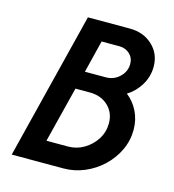

<svg xmlns="http://www.w3.org/2000/svg" viewBox="-96 -706 714 788"><g transform="rotate(15 260.5 -312.5)"><path d="M25 0 181.2 -625H359.7Q418.1 -625 456.2 -589.2Q494.4 -553.5 494.4 -498.6Q494.4 -456.9 472.6 -420.8Q450.7 -384.7 416.7 -363.9Q446.5 -341 464.2 -305.6Q481.9 -270.1 481.9 -227.1Q481.9 -181.2 462.5 -140.3Q443.1 -99.3 409.7 -67.7Q376.4 -36.1 333.7 -18.1Q291 0 244.4 0ZM227.1 -406.2H316Q350 -406.2 374.3 -429.5Q398.6 -452.8 398.6 -484.7Q398.6 -510.4 380.9 -527.1Q363.2 -543.8 336.1 -543.8H261.1ZM147.9 -91.7H239.6Q276.4 -91.7 307.6 -110.4Q338.9 -129.2 358 -159.7Q377.1 -190.3 377.1 -227.1Q377.1 -271.5 346.9 -300.3Q316.7 -329.2 268.8 -329.2H207.6Z"/></g></svg>

Font: Afacad Medium
Style: Italic
Weight: 500
Italic angle: -14°
Designer: Kristian Moeller
Foundry: Dicotype
Version: Version 1.000; ttfautohint (v1.8.4.7-5d5b)